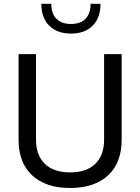

<svg xmlns="http://www.w3.org/2000/svg" viewBox="-20 -960 720 986"><path d="M514.6 -681.9V-241.9Q514.6 -163.3 469.8 -119Q425 -74.7 340 -74.7Q254.9 -74.7 210 -119Q165 -163.3 165 -241.9V-681.9H75.4V-241.7Q75.4 -124.2 145.3 -59.4Q215.1 5.4 339.8 5.4Q464.8 5.4 534.8 -59.4Q604.7 -124.2 604.7 -241.7V-681.9ZM496.1 -940.4H445.3Q445.3 -890.1 418.9 -863.5Q392.6 -836.9 344.5 -836.9Q296.4 -836.9 269.9 -863.5Q243.4 -890.1 243.4 -940.4H192.4Q192.4 -868.4 232.9 -828Q273.4 -787.6 344.5 -787.6Q415.8 -787.6 455.9 -828Q496.1 -868.4 496.1 -940.4Z"/></svg>

Font: Estedad-FD-VF Thin
Style: Regular
Weight: 100
Designer: Amin Abedi
Version: Version 5.0